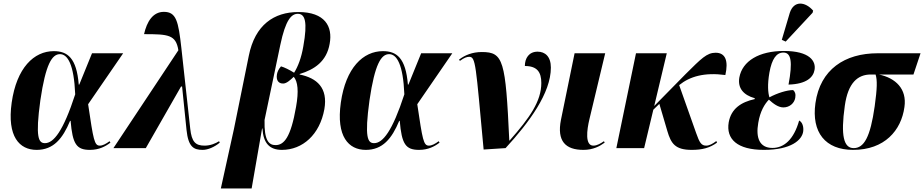

<svg xmlns="http://www.w3.org/2000/svg" viewBox="-20 -837 5222 1085"><path d="M187 10C282 10 334 -53 376 -154H379C390 -23 412 10 488 10C540 10 577 -10 604 -31L599 -39C579 -24 560 -14 544 -14C513 -14 508 -46 478 -248L676 -536H500L428 -359H425C413 -510 361 -548 284 -548C172 -548 74 -454 46 -257C19 -65 90 10 187 10ZM234 -28C198 -28 179 -59 208 -270C238 -475 274 -531 319 -531C362 -531 398 -474 405 -304C337 -95 283 -28 234 -28Z M621 0H804L1003 -348H1009L1034 -103C1044 -7 1074 10 1125 10C1155 10 1192 -6 1222 -31L1218 -39C1199 -27 1170 -14 1136 -14C1085 -14 1063 -35 1055 -110L1005 -565C988 -718 976 -770 906 -770C844 -770 810 -715 794 -644C931 -644 974 -641 988 -553Z M1228 228H1402L1461 -111H1463C1468 -27 1504 10 1573 10C1690 10 1787 -76 1813 -220C1834 -341 1771 -396 1673 -416L1674 -419C1757 -444 1826 -490 1843 -590C1861 -688 1816 -769 1666 -769C1529 -769 1421 -697 1386 -522L1302 -108ZM1537 -17C1500 -17 1472 -42 1475 -159L1564 -583C1594 -726 1627 -759 1663 -759C1704 -759 1719 -714 1694 -575C1683 -510 1664 -461 1642 -426C1617 -442 1586 -457 1568 -462C1554 -447 1547 -429 1545 -417C1539 -381 1556 -364 1581 -365C1600 -365 1623 -387 1640 -403C1663 -376 1669 -322 1653 -233C1623 -60 1585 -17 1537 -17Z M2047 10C2142 10 2194 -53 2236 -154H2239C2250 -23 2272 10 2348 10C2400 10 2437 -10 2464 -31L2459 -39C2439 -24 2420 -14 2404 -14C2373 -14 2368 -46 2338 -248L2536 -536H2360L2288 -359H2285C2273 -510 2221 -548 2144 -548C2032 -548 1934 -454 1906 -257C1879 -65 1950 10 2047 10ZM2094 -28C2058 -28 2039 -59 2068 -270C2098 -475 2134 -531 2179 -531C2222 -531 2258 -474 2265 -304C2197 -95 2143 -28 2094 -28Z M2713 8 2837 0C2971 -146 3093 -311 3093 -455C3093 -518 3060 -545 3018 -545C2969 -545 2946 -508 2946 -464C3015 -464 3039 -430 3039 -368C3039 -265 2974 -172 2860 -43H2858C2837 -496 2825 -543 2703 -543C2649 -543 2606 -525 2574 -500L2579 -493C2603 -511 2619 -516 2631 -516C2669 -516 2668 -474 2713 8Z M3277 10C3332 10 3370 -11 3397 -31L3393 -39C3375 -27 3355 -14 3333 -14C3285 -14 3296 -102 3311 -164L3400 -536H3227L3150 -160C3126 -39 3176 10 3277 10Z M3463 0H3620L3672 -217L3706 -250L3751 -97C3772 -26 3795 10 3889 10C3948 10 3991 -1 4032 -31L4028 -40C4007 -24 3988 -14 3971 -14C3943 -14 3933 -31 3914 -85L3818 -356C3878 -405 3961 -429 4079 -413C4097 -493 4080 -539 4024 -539C3974 -539 3943 -506 3854 -418L3677 -238L3748 -536H3574Z M4420 -602 4572 -765 4575 -777C4531 -828 4466 -836 4443 -764L4398 -612ZM4297 10C4451 10 4513 -46 4519 -95C4522 -120 4515 -146 4496 -156C4466 -49 4411 -1 4345 -1C4272 -1 4250 -58 4265 -143C4276 -209 4301 -249 4325 -274C4350 -251 4378 -230 4407 -230C4442 -230 4469 -254 4474 -284C4478 -306 4472 -320 4462 -328C4427 -328 4373 -311 4328 -287C4320 -313 4316 -358 4328 -427C4342 -505 4368 -540 4407 -540C4451 -540 4460 -488 4436 -359C4539 -362 4576 -401 4583 -442C4592 -491 4556 -549 4410 -549C4269 -549 4175 -492 4158 -399C4148 -339 4181 -300 4245 -282V-277C4168 -260 4112 -223 4098 -146C4082 -51 4146 10 4297 10Z M4801 10C4979 10 5073 -100 5091 -232C5106 -335 5041 -396 4947 -416H5142L5182 -536H4940C4754 -536 4615 -445 4588 -254C4565 -89 4644 10 4801 10ZM4804 0C4748 0 4730 -70 4754 -239C4772 -369 4827 -416 4901 -416H4928C4938 -384 4937 -338 4923 -237C4898 -60 4862 0 4804 0Z"/></svg>

Font: Noto Serif Display SemiCondensed ExtraBold
Style: Italic
Weight: 800
Width: 4
Italic angle: -12°
Designer: Monotype Design Team
Foundry: Monotype Imaging Inc.
Version: Version 2.009